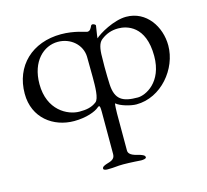

<svg xmlns="http://www.w3.org/2000/svg" viewBox="-102 -538 1015 941"><g transform="rotate(-15 405.5 -68.0)"><path d="M332 285C371 285 377 281 412 281C447 281 501 285 502 285C510 285 528 284 528 276C528 266 516 262 505 258C485 252 447 247 447 220V33C447 27 448 -18 451 -18C471 0 523 14 551 14C677 14 776 -107 776 -225C776 -320 715 -414 612 -414C549 -414 469 -367 450 -348C450 -353 451 -361 459 -411C459 -416 449 -421 443 -421C440 -421 437 -418 436 -417C429 -402 424 -392 410 -392C405 -392 350 -414 282 -414C135 -414 35 -319 35 -178C35 -54 131 14 235 14C298 14 345 -5 362 -20C365 -23 368 -25 371 -25C375 -25 377 -18 377 5V220C377 247 354 252 334 258C323 262 311 266 311 276C311 284 325 285 332 285ZM272 -24C212 -24 117 -72 117 -205C117 -320 185 -382 257 -382C323 -382 375 -335 377 -275L378 -171C378 -124 378 -61 358 -47C333 -28 306 -24 272 -24ZM566 -17C490 -17 453 -36 449 -115C448 -136 447 -171 447 -205C447 -229 448 -252 448 -269C450 -310 459 -329 474 -340C499 -359 526 -369 560 -369C603 -369 696 -347 696 -193C696 -59 605 -17 566 -17Z"/></g></svg>

Font: EB Garamond
Style: Regular
Weight: 400
Designer: Georg Duffner and Octavio Pardo
Foundry: Georg Duffner
Version: Version 1.000;PS 001.000;hotconv 1.0.88;makeotf.lib2.5.64775